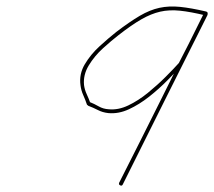

<svg xmlns="http://www.w3.org/2000/svg" viewBox="-20 -566 670 601"><path d="M630 -523Q628 -517 622 -518Q577 -529 543.5 -532.5Q510 -536 481.5 -529.5Q453 -523 422.5 -505.5Q392 -488 351 -456Q329 -439 302.5 -415Q276 -391 258 -361.5Q240 -332 243 -300Q245 -285 251.5 -271Q258 -257 263 -243Q264 -243 261 -245Q259 -247 260 -247Q275 -241 289 -233Q303 -225 320 -224Q350 -221 381.5 -236Q413 -251 443 -275.5Q473 -300 498.5 -325.5Q524 -351 541 -370Q541 -370 541 -369Q540 -369 540 -369Q560 -407 579.5 -446Q599 -485 618 -524Q621 -529 626 -526Q632 -524 629 -518Q563 -386 496.5 -253.5Q430 -121 364 12Q361 17 356 14Q351 12 353 6Q420 -126 486 -258.5Q552 -391 618 -524Q621 -529 626 -526Q632 -524 629 -518Q610 -480 590.5 -441Q571 -402 551 -363Q551 -363 551 -363Q550 -362 550 -362Q531 -342 504.5 -315Q478 -288 447 -263.5Q416 -239 383.5 -224Q351 -209 319 -212Q301 -214 286.5 -221.5Q272 -229 256 -235Q255 -236 254 -237Q252 -238 252 -239Q247 -254 240.5 -268.5Q234 -283 232 -299Q227 -334 245.5 -365Q264 -396 292 -421.5Q320 -447 344 -466Q386 -498 417.5 -516.5Q449 -535 479 -541.5Q509 -548 543.5 -544.5Q578 -541 625 -530Q631 -528 630 -523Z"/></svg>

Font: FRB American Cursive Guidelines Thin
Style: Italic
Weight: 100
Italic angle: -25°
Version: Version 2.0;Modular Font Editor K font №1